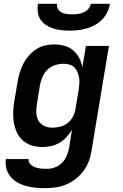

<svg xmlns="http://www.w3.org/2000/svg" viewBox="-20 -760 640 1003"><path d="M216 223Q190 223 165 220.5Q140 218 116 211.5Q92 205 71 193Q50 181 35 163Q20 145 13.5 120.5Q7 96 11 71H130Q128 81 133 90Q138 99 146 104.5Q154 110 163 113.5Q172 117 182.5 119Q193 121 203.5 121.5Q214 122 225 122Q246 122 267 114.5Q288 107 304 90.5Q320 74 328.5 53.5Q337 33 341 12L356 -82Q344 -62 327.5 -44Q311 -26 290.5 -14Q270 -2 247 3Q224 8 202 8Q173 8 146.5 0Q120 -8 100 -25.5Q80 -43 68.5 -67.5Q57 -92 52.5 -119.5Q48 -147 49 -175.5Q50 -204 55 -233L72 -333Q76 -357 83 -380.5Q90 -404 101.5 -426.5Q113 -449 130 -468.5Q147 -488 168 -502Q189 -516 213.5 -522Q238 -528 262 -528Q289 -528 315.5 -521Q342 -514 361.5 -497.5Q381 -481 393.5 -457.5Q406 -434 410 -408L429 -520H549L458 28Q454 55 444 82Q434 109 416.5 132.5Q399 156 375.5 174.5Q352 193 325 204Q298 215 270.5 219Q243 223 216 223ZM253 -93Q273 -93 294 -98Q315 -103 332.5 -116.5Q350 -130 360.5 -149.5Q371 -169 374 -190L391 -290Q393 -306 394.5 -322Q396 -338 393.5 -353Q391 -368 385 -382.5Q379 -397 369 -407.5Q359 -418 343.5 -422.5Q328 -427 312 -427Q290 -427 268 -420Q246 -413 229 -397Q212 -381 202.5 -359.5Q193 -338 189 -317L173 -217Q169 -194 169.5 -171.5Q170 -149 180.5 -130.5Q191 -112 210.5 -102.5Q230 -93 253 -93ZM343 -600Q321 -600 299.5 -602.5Q278 -605 257.5 -611.5Q237 -618 220 -629.5Q203 -641 191.5 -658Q180 -675 177.5 -696.5Q175 -718 178 -740H278Q276 -725 283 -713Q290 -701 302 -695Q314 -689 328 -687Q342 -685 357 -685Q372 -685 387 -687Q402 -689 416 -695Q430 -701 441 -713Q452 -725 454 -740H554Q551 -718 540.5 -696.5Q530 -675 513.5 -658Q497 -641 476 -629.5Q455 -618 432.5 -611.5Q410 -605 387.5 -602.5Q365 -600 343 -600Z"/></svg>

Font: Iosevka Extended Oblique
Style: Bold
Weight: 700
Width: 7
Italic angle: -9°
Monospace: yes
Designer: Belleve Invis
Foundry: Belleve Invis
Version: Version 32.5.0; ttfautohint (v1.8.4)